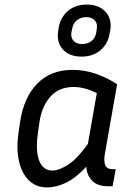

<svg xmlns="http://www.w3.org/2000/svg" viewBox="-20 -811 589 841"><path d="M456 5Q407 5 383.5 -19.5Q360 -44 358 -81Q311 -30 268 -10Q225 10 187 10Q138 10 106.5 -21Q75 -52 63 -106Q51 -160 61 -228L68 -277Q84 -384 143 -444.5Q202 -505 298 -505Q348 -505 397.5 -488.5Q447 -472 493 -442L439 -135Q434 -105 441 -87.5Q448 -70 473 -70H487L473 5ZM146 -228Q135 -149 152 -106.5Q169 -64 209 -64Q239 -64 279 -90Q319 -116 365 -181L404 -403Q350 -430 303 -430Q238 -430 200.5 -387.5Q163 -345 153 -277ZM463 -679 460 -664Q453 -619 420 -591Q387 -563 337 -563Q284 -563 255.5 -594.5Q227 -626 235 -675L237 -690Q245 -735 277.5 -763Q310 -791 360 -791Q414 -791 442.5 -759Q471 -727 463 -679ZM404 -685Q408 -707 395.5 -721.5Q383 -736 357 -736Q334 -736 317 -722.5Q300 -709 296 -684L293 -670Q289 -647 302 -632.5Q315 -618 340 -618Q364 -618 381 -631.5Q398 -645 402 -670Z"/></svg>

Font: Inria Sans
Style: Italic
Weight: 400
Italic angle: -10°
Designer: Black Foundry Team
Foundry: Black Foundry
Version: Version 1.2; ttfautohint (v1.8.3)